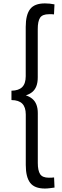

<svg xmlns="http://www.w3.org/2000/svg" viewBox="-20 -899 366 1130"><path d="M244.4 210.6Q183.2 210.6 157.5 176.8Q131.7 143.1 131.7 71.8V-224.8Q131.7 -268 111.1 -288.9Q90.5 -309.8 47.4 -310.1V-365.2Q90 -365.8 110.7 -386.5Q131.4 -407.3 131.4 -450.6V-740.2Q131.4 -811.6 157.2 -845.3Q182.9 -879 244.2 -879Q257.7 -879 272.4 -877.6Q287.1 -876.2 300.6 -873.3L297.8 -814.3Q291.5 -815.3 285.5 -815.3Q279.5 -815.3 268 -815.3Q229.4 -815.3 215.8 -794.5Q202.2 -773.6 202.2 -728.7V-442.7Q202.2 -383.9 169.5 -357.2Q136.8 -330.6 78.5 -330.6V-345Q136.8 -345 169.6 -317.9Q202.5 -290.9 202.5 -233.2V60.2Q202.5 104.5 216.1 125.7Q229.7 146.9 267.7 146.9Q279.2 146.9 285.6 146.5Q292 146.2 298.3 145.2L300.9 204.9Q287.4 206.7 272.7 208.6Q258 210.6 244.4 210.6Z"/></svg>

Font: Yaldevi ExtraLight
Style: Regular
Weight: 200
Designer: Sol Matas, Rajitha Manaperi, Kosala Senevirathne
Foundry: Mooniak
Version: Version 1.100